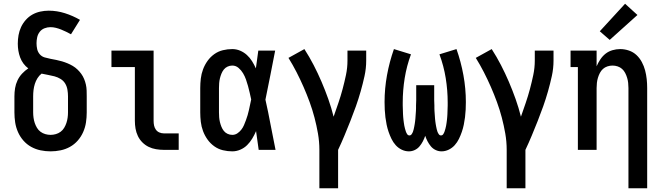

<svg xmlns="http://www.w3.org/2000/svg" viewBox="-20 -800 3540 1025"><path d="M250 8Q223 8 196.5 2.5Q170 -3 146.5 -16Q123 -29 105 -49.5Q87 -70 76 -95Q65 -120 61 -146.5Q57 -173 57 -200V-286Q57 -308 60.5 -329.5Q64 -351 73.5 -371Q83 -391 98 -407Q113 -423 131 -435Q116 -446 105 -461Q94 -476 87.5 -493.5Q81 -511 78 -529.5Q75 -548 75 -567Q75 -590 79 -612.5Q83 -635 92.5 -655.5Q102 -676 117.5 -693.5Q133 -711 152.5 -722Q172 -733 194.5 -738Q217 -743 240 -743Q284 -743 326.5 -729.5Q369 -716 407 -694L359 -617Q346 -624 333 -630.5Q320 -637 306 -642.5Q292 -648 278 -651.5Q264 -655 249 -655Q233 -655 217.5 -649Q202 -643 192 -630Q182 -617 178.5 -601Q175 -585 175 -569Q175 -553 178.5 -537.5Q182 -522 192.5 -510Q203 -498 218.5 -493.5Q234 -489 249.5 -486Q265 -483 280.5 -480Q296 -477 311 -472.5Q326 -468 340.5 -462Q355 -456 368.5 -448Q382 -440 393.5 -429Q405 -418 414 -405.5Q423 -393 429 -378.5Q435 -364 438.5 -348.5Q442 -333 442.5 -317Q443 -301 443 -286V-200Q443 -173 439 -146.5Q435 -120 424 -95Q413 -70 395 -49.5Q377 -29 353.5 -16Q330 -3 303.5 2.5Q277 8 250 8ZM250 -80Q264 -80 278 -84Q292 -88 303.5 -96.5Q315 -105 322.5 -117.5Q330 -130 334.5 -143.5Q339 -157 341 -171.5Q343 -186 343 -200V-286Q343 -303 340 -321Q337 -339 328 -354Q319 -369 303.5 -378.5Q288 -388 271 -392.5Q254 -397 237 -400Q220 -403 202 -407Q189 -397 180 -382.5Q171 -368 166 -352Q161 -336 159 -319.5Q157 -303 157 -286V-200Q157 -186 159 -171.5Q161 -157 165.5 -143.5Q170 -130 177.5 -117.5Q185 -105 196.5 -96.5Q208 -88 222 -84Q236 -80 250 -80Z M854 0Q834 0 813 -3.5Q792 -7 773.5 -16Q755 -25 740 -40Q725 -55 716 -74Q707 -93 703.5 -113.5Q700 -134 700 -155V-442H575V-530H800V-155Q800 -142 802.5 -130Q805 -118 812 -108Q819 -98 830.5 -93Q842 -88 854 -88H934V0Z M1220 8Q1195 8 1170 2Q1145 -4 1124 -19Q1103 -34 1088 -55Q1073 -76 1064 -100Q1055 -124 1052 -149.5Q1049 -175 1049 -200V-330Q1049 -355 1052 -380.5Q1055 -406 1064 -430Q1073 -454 1088 -475Q1103 -496 1124 -511Q1145 -526 1170 -532Q1195 -538 1220 -538Q1242 -538 1262 -529.5Q1282 -521 1298 -506.5Q1314 -492 1325.5 -473.5Q1337 -455 1346 -435Q1349 -459 1352.5 -482.5Q1356 -506 1359 -530H1449Q1436 -465 1423.5 -399.5Q1411 -334 1397 -268Q1412 -202 1424.5 -134.5Q1437 -67 1451 0H1361Q1358 -25 1354 -50Q1350 -75 1347 -100Q1338 -79 1326.5 -60Q1315 -41 1299.5 -25.5Q1284 -10 1263 -1Q1242 8 1220 8ZM1220 -80Q1235 -80 1247 -88Q1259 -96 1268 -107.5Q1277 -119 1282.5 -132Q1288 -145 1293 -158.5Q1298 -172 1302 -185.5Q1306 -199 1309 -213Q1312 -227 1315 -241Q1318 -255 1321 -269Q1317 -287 1313 -305Q1309 -323 1304 -341Q1299 -359 1293 -376Q1287 -393 1277.5 -409Q1268 -425 1253.5 -437.5Q1239 -450 1220 -450Q1207 -450 1195 -444.5Q1183 -439 1175 -429Q1167 -419 1162 -406.5Q1157 -394 1154 -381.5Q1151 -369 1150 -356Q1149 -343 1149 -330V-200Q1149 -187 1150 -174Q1151 -161 1154 -148.5Q1157 -136 1162 -123.5Q1167 -111 1175 -101Q1183 -91 1195 -85.5Q1207 -80 1220 -80Z M1685 205V0Q1685 -44 1677.5 -87Q1670 -130 1659 -172Q1648 -214 1633 -255Q1618 -296 1600.5 -336Q1583 -376 1563 -415Q1543 -454 1520 -491L1605 -538Q1632 -496 1654.5 -452.5Q1677 -409 1696.5 -363.5Q1716 -318 1732.5 -271.5Q1749 -225 1761 -177Q1774 -214 1786.5 -250.5Q1799 -287 1809 -324.5Q1819 -362 1827 -400Q1835 -438 1835 -477V-530H1935V-477Q1935 -435 1926 -394Q1917 -353 1905.5 -312.5Q1894 -272 1880 -232.5Q1866 -193 1850.5 -154Q1835 -115 1819 -76.5Q1803 -38 1785 0V205Z M2163 8Q2143 8 2124.5 -1Q2106 -10 2092.5 -25Q2079 -40 2070 -58.5Q2061 -77 2054.5 -96Q2048 -115 2044 -134.5Q2040 -154 2037.5 -174Q2035 -194 2034 -214.5Q2033 -235 2033 -255Q2033 -327 2046 -398.5Q2059 -470 2083 -538L2174 -510Q2151 -448 2140.5 -383Q2130 -318 2130 -253Q2130 -245 2130 -237Q2130 -229 2130.5 -221.5Q2131 -214 2131 -206Q2131 -198 2131.5 -190.5Q2132 -183 2132.5 -175Q2133 -167 2134 -159.5Q2135 -152 2136 -144Q2137 -136 2138.5 -128.5Q2140 -121 2142 -113.5Q2144 -106 2146.5 -98.5Q2149 -91 2153.5 -84Q2158 -77 2166 -77Q2173 -77 2177.5 -83.5Q2182 -90 2184.5 -96.5Q2187 -103 2188.5 -110Q2190 -117 2191.5 -124Q2193 -131 2194 -138Q2195 -145 2196 -152Q2197 -159 2197.5 -166Q2198 -173 2198.5 -180Q2199 -187 2199.5 -194Q2200 -201 2200.5 -208Q2201 -215 2201 -222.5Q2201 -230 2201 -237Q2201 -244 2201.5 -251Q2202 -258 2202 -265V-345H2298V-265Q2298 -258 2298.5 -251Q2299 -244 2299 -237Q2299 -230 2299 -222.5Q2299 -215 2299.5 -208Q2300 -201 2300.5 -194Q2301 -187 2301.5 -180Q2302 -173 2302.5 -166Q2303 -159 2304 -152Q2305 -145 2306 -138Q2307 -131 2308.5 -124Q2310 -117 2311.5 -110Q2313 -103 2315.5 -96.5Q2318 -90 2322.5 -83.5Q2327 -77 2334 -77Q2342 -77 2346.5 -84Q2351 -91 2353.5 -98.5Q2356 -106 2358 -113.5Q2360 -121 2361.5 -128.5Q2363 -136 2364 -144Q2365 -152 2366 -159.5Q2367 -167 2367.5 -175Q2368 -183 2368.5 -190.5Q2369 -198 2369 -206Q2369 -214 2369.5 -221.5Q2370 -229 2370 -237Q2370 -245 2370 -253Q2370 -318 2359.5 -383Q2349 -448 2326 -510L2417 -538Q2441 -470 2454 -398.5Q2467 -327 2467 -255Q2467 -235 2466 -214.5Q2465 -194 2462.5 -174Q2460 -154 2456 -134.5Q2452 -115 2445.5 -96Q2439 -77 2430 -58.5Q2421 -40 2407.5 -25Q2394 -10 2375.5 -1Q2357 8 2337 8Q2321 8 2306 1Q2291 -6 2280.5 -18.5Q2270 -31 2262.5 -45.5Q2255 -60 2250 -75Q2245 -60 2237.5 -45.5Q2230 -31 2219.5 -18.5Q2209 -6 2194 1Q2179 8 2163 8Z M2685 205V0Q2685 -44 2677.5 -87Q2670 -130 2659 -172Q2648 -214 2633 -255Q2618 -296 2600.5 -336Q2583 -376 2563 -415Q2543 -454 2520 -491L2605 -538Q2632 -496 2654.5 -452.5Q2677 -409 2696.5 -363.5Q2716 -318 2732.5 -271.5Q2749 -225 2761 -177Q2774 -214 2786.5 -250.5Q2799 -287 2809 -324.5Q2819 -362 2827 -400Q2835 -438 2835 -477V-530H2935V-477Q2935 -435 2926 -394Q2917 -353 2905.5 -312.5Q2894 -272 2880 -232.5Q2866 -193 2850.5 -154Q2835 -115 2819 -76.5Q2803 -38 2785 0V205Z M3335 205V-330Q3335 -344 3333.5 -357.5Q3332 -371 3328 -384.5Q3324 -398 3317.5 -410.5Q3311 -423 3301 -432Q3291 -441 3277.5 -445.5Q3264 -450 3250 -450Q3236 -450 3222.5 -445.5Q3209 -441 3199 -432Q3189 -423 3182.5 -410.5Q3176 -398 3172 -384.5Q3168 -371 3166.5 -357.5Q3165 -344 3165 -330V0H3065V-442H3026V-530H3165V-446Q3173 -465 3185 -483Q3197 -501 3213 -513.5Q3229 -526 3249.5 -532Q3270 -538 3291 -538Q3315 -538 3338 -530Q3361 -522 3378 -506Q3395 -490 3406.5 -468.5Q3418 -447 3424 -424Q3430 -401 3432.5 -377.5Q3435 -354 3435 -330V205ZM3235 -587 3182 -633 3317 -780 3383 -720Z"/></svg>

Font: Iosevka Slab Semibold
Style: Regular
Weight: 600
Monospace: yes
Designer: Belleve Invis
Foundry: Belleve Invis
Version: Version 11.1.1; ttfautohint (v1.8.3)